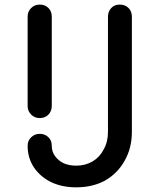

<svg xmlns="http://www.w3.org/2000/svg" viewBox="-20 -801 691 831"><path d="M309.6 9.8Q249 9.8 201.2 -12.7Q154.3 -36.1 127 -76.2Q99.6 -117.2 99.6 -169.9Q99.6 -193.4 115.2 -207Q129.9 -221.7 152.3 -221.7Q174.8 -221.7 189.5 -207Q204.1 -193.4 204.1 -169.9Q204.1 -144.5 217.8 -126Q231.4 -106.4 254.9 -94.7Q279.3 -84 309.6 -84Q349.6 -84 380.9 -102.5Q412.1 -121.1 428.7 -154.3Q447.3 -186.5 447.3 -230.5Q447.3 -396.5 447.3 -728.5Q447.3 -752 461.9 -766.6Q475.6 -781.2 498 -781.2Q521.5 -781.2 536.1 -766.6Q550.8 -752 550.8 -728.5Q550.8 -562.5 550.8 -230.5Q550.8 -160.2 519.5 -105.5Q489.3 -50.8 434.6 -19.5Q380.9 9.8 309.6 9.8ZM152.3 -290Q129.9 -290 115.2 -304.7Q99.6 -320.3 99.6 -341.8Q99.6 -470.7 99.6 -728.5Q99.6 -752 115.2 -766.6Q129.9 -781.2 152.3 -781.2Q174.8 -781.2 189.5 -766.6Q204.1 -752 204.1 -728.5Q204.1 -599.6 204.1 -341.8Q204.1 -320.3 189.5 -304.7Q174.8 -290 152.3 -290Z"/></svg>

Font: Abed
Style: Bold
Weight: 700
Designer: Johan Aakerlund
Version: Version 3.105